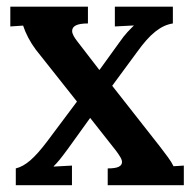

<svg xmlns="http://www.w3.org/2000/svg" viewBox="-20 -544 563 564"><path d="M238.3 -475.1Q214.4 -475.1 203.1 -469.5Q191.9 -463.9 191.9 -453.1Q191.9 -446.8 195.8 -439.5Q199.7 -432.1 206.1 -423.8L271.5 -338.9H272.5L329.6 -418Q336.9 -428.7 343 -436.3Q349.1 -443.8 354.2 -449.5Q359.4 -455.1 364 -459.7Q368.7 -464.4 373 -468.8V-469.2L317.4 -466.3V-524.4H487.8V-475.1Q474.6 -473.1 461.9 -467.3Q449.2 -461.4 436.3 -451.2Q423.3 -440.9 409.9 -425.8Q396.5 -410.6 381.8 -390.1L309.6 -292L450.7 -112.3Q463.4 -95.7 473.6 -81.8Q483.9 -67.9 489.7 -55.7L520 -57.6V0H296.4V-49.3Q319.3 -49.3 328.9 -54.2Q338.4 -59.1 338.4 -67.9Q338.4 -74.2 333.5 -82.5Q328.6 -90.8 321.3 -100.6L245.1 -197.3H244.6L179.2 -106.4Q171.4 -95.7 165.5 -88.1Q159.7 -80.6 155 -74.7Q150.4 -68.8 146.2 -64.5Q142.1 -60.1 137.7 -55.7V-54.7L191.4 -57.6V0H26.4V-49.3Q47.4 -54.2 69.3 -73.2Q91.3 -92.3 119.1 -129.4L206.1 -245.6L85.4 -397.9Q72.8 -414.6 63 -433.3Q53.2 -452.1 47.9 -468.8L10.3 -466.3V-524.4H238.3Z"/></svg>

Font: Parastoo Print
Style: Print-Bold
Weight: 700
Foundry: Saber Rastikerdar (saber.rastikerdar@gmail.com)
Version: Version 1.0.0-alpha3